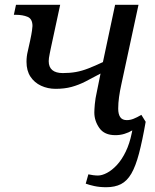

<svg xmlns="http://www.w3.org/2000/svg" viewBox="-20 -556 649 804"><path d="M425 228Q397 228 374.5 223Q352 218 339 213L350 174Q358 176 369.5 177.5Q381 179 390 179Q407 179 428 168Q449 157 469.5 135Q490 113 506.5 79Q523 45 532 0L534 -10Q519 -1 501 4.5Q483 10 463 10Q417 10 396 -20Q375 -50 375 -85Q375 -96 377 -119.5Q379 -143 386 -174L401 -248Q366 -229 337.5 -214.5Q309 -200 279.5 -192Q250 -184 213 -184Q180 -184 152 -197Q124 -210 107.5 -235Q91 -260 91 -297Q91 -320 96 -340Q101 -360 106 -385Q112 -413 114 -428Q116 -443 116 -447Q116 -477 95.5 -485.5Q75 -494 46 -494H38L47 -536H232L193 -355Q191 -344 188.5 -333Q186 -322 185 -313.5Q184 -305 184 -300Q184 -275 199 -262.5Q214 -250 243 -250Q273 -250 298 -254.5Q323 -259 350 -269.5Q377 -280 411 -296L462 -536H560L488 -202Q482 -175 478.5 -149.5Q475 -124 475 -101Q475 -78 483.5 -65.5Q492 -53 511 -53Q525 -53 539 -58.5Q553 -64 572 -75L590 -46Q576 34 562 87Q548 140 530 171Q512 202 486.5 215Q461 228 425 228Z"/></svg>

Font: Noto Serif
Style: Italic
Weight: 400
Italic angle: -12°
Designer: Monotype Design Team
Foundry: Monotype Imaging Inc.
Version: Version 2.013